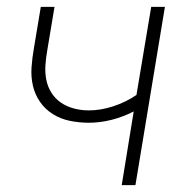

<svg xmlns="http://www.w3.org/2000/svg" viewBox="-20 -540 540 560"><path d="M335 0 370 -215Q339 -199 305.5 -190.5Q272 -182 239 -182Q211 -182 184 -187.5Q157 -193 134.5 -207Q112 -221 97 -242.5Q82 -264 76 -290Q70 -316 72 -344Q74 -372 79 -400L99 -520H139L118 -394Q114 -372 112.5 -350Q111 -328 115 -307.5Q119 -287 130 -269.5Q141 -252 158 -240.5Q175 -229 196 -223.5Q217 -218 239 -218Q274 -218 310.5 -230Q347 -242 378 -263L421 -520H461L375 0Z"/></svg>

Font: Iosevka Term Curly Extralight
Style: Italic
Weight: 200
Italic angle: -9°
Designer: Belleve Invis
Foundry: Belleve Invis
Version: Version 32.3.0